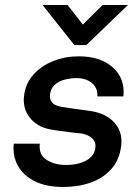

<svg xmlns="http://www.w3.org/2000/svg" viewBox="-20 -736 541 767"><path d="M277 -556 150 -716H250L311 -638L390 -716H491L325 -556ZM232 11Q166 11 120 -11.5Q74 -34 52 -73Q30 -112 35 -162H139Q134 -118 166 -97.5Q198 -77 242 -77Q293 -77 325 -95Q357 -113 361 -145Q364 -168 348.5 -183Q333 -198 304 -203Q288 -204 265 -207Q242 -210 219.5 -213Q197 -216 181 -219Q128 -229 99 -266Q70 -303 76 -353Q82 -403 113.5 -438Q145 -473 192.5 -492Q240 -511 295 -511Q381 -511 430.5 -467Q480 -423 473 -351H369Q371 -384 347.5 -404Q324 -424 285 -424Q262 -424 238.5 -418Q215 -412 199 -397.5Q183 -383 180 -360Q177 -339 189 -325.5Q201 -312 234 -308Q239 -307 259 -304Q279 -301 303 -298Q327 -295 345 -292Q406 -282 438.5 -244.5Q471 -207 464 -152Q457 -97 424.5 -60.5Q392 -24 342 -6.5Q292 11 232 11Z"/></svg>

Font: Haskoy SemiBold
Style: Italic
Weight: 600
Designer: Ertekin Erdin
Foundry: Ertekin Erdin
Version: Version 2.000; ttfautohint (v1.8.4.7-5d5b)